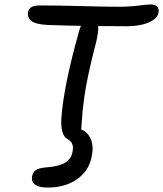

<svg xmlns="http://www.w3.org/2000/svg" viewBox="-20 -677 727 855"><path d="M191.9 158.2Q153.8 158.2 136.2 145.3Q118.7 132.3 123 107.9Q127 89.4 139.4 80.6Q151.9 71.8 181.2 68.8Q242.2 64.5 269.8 47.6Q297.4 30.8 303.2 -2Q304.7 -10.3 304.9 -17.3Q305.2 -24.4 303.5 -30Q301.8 -35.6 300 -39.3Q298.3 -43 294.7 -46.6Q291 -50.3 288.8 -52.2Q286.6 -54.2 282.2 -57.1Q250.5 -70.8 252.9 -146Q262.2 -291 333 -541Q336.4 -554.2 340.8 -562Q301.3 -562 190.9 -565.9Q137.7 -568.8 119.1 -584.2Q100.6 -599.6 105 -624Q109.9 -652.8 157.2 -652.8Q235.4 -652.8 341.1 -649.9Q446.8 -647 506.8 -647Q556.2 -647 596.7 -652.1Q637.2 -657.2 651.9 -657.2Q671.9 -657.2 680.4 -647Q689 -636.7 686 -620.1Q682.1 -600.6 660.4 -586.7Q638.7 -572.8 608.4 -566.4Q578.1 -560.1 543 -560.1Q454.1 -560.1 417 -561Q419.9 -532.2 403.8 -472.2Q386.7 -406.7 374.5 -349.9Q362.3 -293 356.4 -251.5Q350.6 -210 347.9 -183.3Q345.2 -156.7 343.8 -130.9Q342.3 -105 341.8 -100.1Q371.6 -88.4 384.8 -56.2Q397.9 -23.9 388.2 21Q376 83.5 323.5 120.8Q271 158.2 191.9 158.2Z"/></svg>

Font: Shantell Sans Irregular Bouncy
Style: Italic
Weight: 400
Italic angle: -11.31°
Designer: Stephen Nixon, Anya Danilova, Shantell Martin
Foundry: Arrow Type
Version: Version 1.006;[9816181b4]